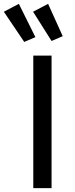

<svg xmlns="http://www.w3.org/2000/svg" viewBox="-73 -978 388 998"><path d="M195 0H100V-689H195ZM111 -785 53 -760 -53 -917 25 -958ZM253 -790 195 -765 99 -917 177 -958Z"/></svg>

Font: Fira GO
Style: Regular
Weight: 400
Designer: Carrois Corporate
Foundry: Carrois Corporate GbR
Version: Version 0.300